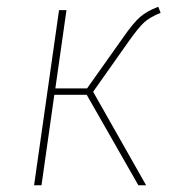

<svg xmlns="http://www.w3.org/2000/svg" viewBox="-20 -549 521 569"><path d="M456 -511Q424 -498 407 -482.5Q390 -467 359 -423L256 -277L413 0H390L237 -268H141L103 0H81L155 -519H177L144 -287H238L345 -438Q375 -481 395 -498.5Q415 -516 449 -529Z"/></svg>

Font: FiraGO Thin
Style: Italic
Weight: 100
Italic angle: -8°
Designer: bBox Type GmbH
Foundry: bBox Type GmbH
Version: Version 1.001